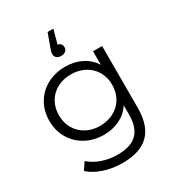

<svg xmlns="http://www.w3.org/2000/svg" viewBox="-227 -915 1139 1247"><g transform="rotate(-30 343.0 -291.5)"><path d="M586 -526V-64Q586 70 520.5 134.5Q455 199 323 199Q250 199 184.5 177.5Q119 156 78 118L114 64Q152 98 206.5 117Q261 136 321 136Q421 136 468 89.5Q515 43 515 -55V-122Q482 -72 428.5 -46Q375 -20 310 -20Q236 -20 175.5 -52.5Q115 -85 80.5 -143.5Q46 -202 46 -276Q46 -350 80.5 -408Q115 -466 175 -498Q235 -530 310 -530Q377 -530 431 -503Q485 -476 518 -425V-526ZM517 -276Q517 -332 491.5 -375.5Q466 -419 420.5 -443.5Q375 -468 317 -468Q260 -468 214.5 -444Q169 -420 143.5 -376Q118 -332 118 -276Q118 -220 143.5 -176Q169 -132 214.5 -107.5Q260 -83 317 -83Q374 -83 420 -107.5Q466 -132 491.5 -176Q517 -220 517 -276ZM371 -642Q371 -625 358.5 -614Q346 -603 325 -603Q303 -603 291 -614Q279 -625 279 -642Q279 -652 282 -662.5Q285 -673 290 -686L325 -782H368L340 -679Q354 -676 362.5 -666Q371 -656 371 -642Z"/></g></svg>

Font: Montserrat-Regular
Style: Regular
Weight: 400
Version: Version 7.200